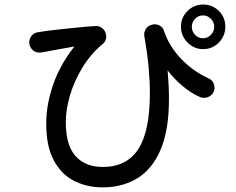

<svg xmlns="http://www.w3.org/2000/svg" viewBox="-20 -810 1040 845"><path d="M432.6 14.6Q362.3 14.6 305.7 -14.2Q249 -43 215.8 -106Q182.6 -168.9 183.6 -269.5Q183.6 -349.6 213.9 -437.5Q244.1 -525.4 307.6 -605.5Q271.5 -598.6 234.4 -592.3Q197.3 -585.9 162.1 -579.1Q142.6 -576.2 127.9 -586.4Q113.3 -596.7 109.4 -616.2Q106.4 -633.8 116.7 -649.4Q127 -665 146.5 -668Q179.7 -673.8 224.6 -678.7Q269.5 -683.6 316.4 -688.5Q363.3 -693.4 401.4 -695.3Q415 -696.3 427.2 -688Q439.5 -679.7 444.3 -666Q449.2 -653.3 446.3 -639.2Q443.4 -625 431.6 -616.2Q378.9 -572.3 342.8 -512.7Q306.6 -453.1 288.1 -390.6Q269.5 -328.1 269.5 -273.4Q269.5 -170.9 312.5 -123Q355.5 -75.2 432.6 -75.2Q537.1 -75.2 588.4 -153.3Q639.6 -231.4 639.6 -400.4Q639.6 -454.1 633.8 -517.1Q627.9 -580.1 615.2 -650.4Q612.3 -667 621.6 -682.1Q630.9 -697.3 648.4 -701.2Q665 -706.1 681.2 -698.2Q697.3 -690.4 702.1 -672.9Q724.6 -606.4 776.4 -551.8Q828.1 -497.1 898.4 -464.8Q915 -458 921.4 -439.9Q927.7 -421.9 919.9 -405.3Q912.1 -388.7 894.5 -382.3Q877 -376 860.4 -382.8Q820.3 -400.4 783.7 -431.2Q747.1 -461.9 717.8 -500Q723.6 -432.6 723.6 -375Q723.6 -236.3 686.5 -150.4Q649.4 -64.5 583.5 -24.9Q517.6 14.6 432.6 14.6ZM874 -593.8Q834 -593.8 805.2 -623Q776.4 -652.3 776.4 -692.4Q776.4 -733.4 805.2 -761.7Q834 -790 874 -790Q915 -790 943.4 -761.7Q971.7 -733.4 971.7 -692.4Q971.7 -652.3 943.4 -623Q915 -593.8 874 -593.8ZM874 -641.6Q893.6 -641.6 908.2 -656.7Q922.9 -671.9 922.9 -692.4Q922.9 -711.9 908.2 -727.1Q893.6 -742.2 874 -742.2Q852.5 -742.2 838.4 -727.1Q824.2 -711.9 824.2 -692.4Q824.2 -671.9 838.4 -656.7Q852.5 -641.6 874 -641.6Z"/></svg>

Font: KTXP_ComRound
Style: Medium
Weight: 500
Version: Version 1.01;May 16, 2022;FontCreator 13.0.0.2683 64-bit